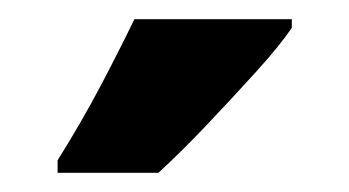

<svg xmlns="http://www.w3.org/2000/svg" viewBox="-20 -786 364 200"><path d="M284 -757Q271 -738 247 -711.5Q223 -685 196 -656.5Q169 -628 145 -606H40V-619Q65 -659 84.5 -696Q104 -733 120 -766H284Z"/></svg>

Font: Noto Sans Thai ExtCond ExtBd
Style: Regular
Weight: 800
Width: 2
Designer: Monotype Design Team
Foundry: Monotype Imaging Inc.
Version: Version 2.002; ttfautohint (v1.8.4.7-5d5b)